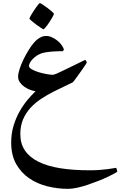

<svg xmlns="http://www.w3.org/2000/svg" viewBox="-20 -724 772 1232"><path d="M732.4 376Q732.4 379.4 715.8 388.4Q699.2 397.5 672.9 410.2Q646.5 422.9 612.5 436.3Q578.6 449.7 543.9 461.4Q509.3 473.1 475.8 480.5Q442.4 487.8 417 487.8Q350.1 487.8 284.7 471.7Q219.2 455.6 167.2 419.9Q115.2 384.3 83.5 327.9Q51.8 271.5 51.8 190.9Q51.8 132.8 67.1 82.5Q82.5 32.2 106 -9.3Q129.4 -50.8 157 -83.5Q184.6 -116.2 208 -138.7Q192.4 -140.6 172.9 -147.9Q153.3 -155.3 136.2 -167.2Q119.1 -179.2 107.7 -195.6Q96.2 -211.9 96.2 -231.9Q96.2 -252 105.7 -281.2Q115.2 -310.5 130.1 -341.3Q145 -372.1 162.4 -400.4Q179.7 -428.7 194.8 -446.8Q208.5 -462.9 220.9 -472.2Q233.4 -481.4 243.9 -486.3Q254.4 -491.2 263.2 -492.2Q272 -493.2 277.8 -493.2Q295.9 -493.2 314.9 -483.9Q327.6 -478 339.8 -469.5Q352.1 -460.9 362.1 -450.7Q372.1 -440.4 379.2 -429Q386.2 -417.5 390.1 -407.2Q388.7 -403.8 387.2 -401.4Q384.8 -395.5 382.3 -395.5Q377 -395.5 359.6 -395.3Q342.3 -395 320.3 -393.6Q298.3 -392.1 276.9 -388.7Q255.4 -385.3 242.2 -380.4Q218.8 -370.6 204.1 -358.4Q189.5 -346.2 180.7 -334.5Q171.9 -322.8 168.7 -313.7Q165.5 -304.7 165.5 -302.2Q165.5 -290 183.8 -279.3Q202.1 -268.6 227.3 -261Q252.4 -253.4 278.3 -248.8Q304.2 -244.1 318.4 -244.1Q326.2 -244.1 344.7 -252.4Q356.9 -257.8 375.5 -266.6Q394 -275.4 413.8 -284.9Q433.6 -294.4 453.6 -304.2Q473.6 -314 489.7 -322Q505.9 -330.1 516.1 -335Q526.4 -339.8 527.3 -339.8Q527.8 -339.8 529.5 -337.4Q531.2 -335 532.7 -332.3Q534.2 -329.6 535.6 -326.7Q537.1 -323.7 537.1 -322.8Q537.1 -321.3 530.8 -311.8Q524.4 -302.2 514.9 -288.3Q505.4 -274.4 494.1 -258.8Q482.9 -243.2 472.9 -229.2Q462.9 -215.3 455.8 -206.1Q448.7 -196.8 447.3 -195.8Q418.5 -181.2 387.5 -167Q356.4 -152.8 324.2 -136.2Q283.7 -115.7 244.9 -90.3Q206.1 -64.9 176.3 -32.7Q146.5 -0.5 128.4 41Q110.4 82.5 110.4 136.7Q110.4 197.8 140.1 241.7Q169.9 285.6 227.1 314Q284.2 342.3 366.7 355.5Q449.2 368.7 554.2 368.7Q589.8 368.7 619.4 366.5Q648.9 364.3 671.1 361.3Q693.4 358.4 707.3 355.7Q721.2 353 725.1 353Q725.6 353 727.1 356.4Q728.5 359.9 729.7 364Q731 368.2 731.7 371.8Q732.4 375.5 732.4 376ZM326.2 -634.8Q326.2 -632.3 322 -624.3Q317.9 -616.2 311.5 -605.2Q305.2 -594.2 297.1 -582Q289.1 -569.8 281.5 -559.8Q273.9 -549.8 267.6 -543Q261.2 -536.1 258.8 -536.1Q256.8 -536.1 242.2 -545.7Q227.5 -555.2 211.4 -567.1Q195.3 -579.1 182.1 -590.3Q168.9 -601.6 168.9 -604.5Q168.9 -606.9 173.1 -615.5Q177.2 -624 184.1 -635Q190.9 -646 199 -658.2Q207 -670.4 214.4 -680.4Q221.7 -690.4 227.5 -697.3Q233.4 -704.1 235.8 -704.1Q239.7 -704.1 254.4 -694.3Q269 -684.6 285.2 -672.6Q301.3 -660.6 313.7 -649.4Q326.2 -638.2 326.2 -634.8Z"/></svg>

Font: Accordance
Style: Bold-Italic
Weight: 700
Italic angle: -11°
Version: Version 1.2 (build January 31, 2020) Miklal Software Solutio